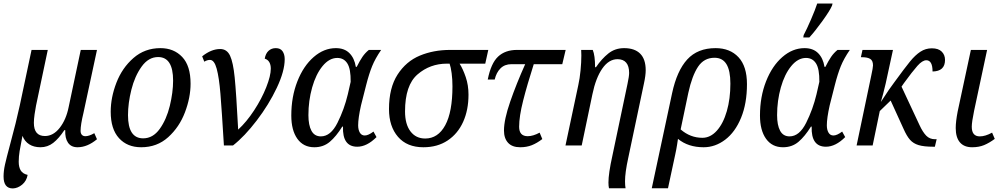

<svg xmlns="http://www.w3.org/2000/svg" viewBox="-26 -816 5619 1077"><path d="M-6 174Q-6 143 2 107Q10 71 31 -7Q65 -132 85 -225L151 -536H242L176 -223Q172 -203 168 -175Q164 -147 164 -127Q164 -53 226 -53Q273 -53 309 -99Q345 -145 359 -215L427 -536H518L442 -182Q426 -116 426 -82Q426 -68 433 -60Q440 -52 453 -52Q474 -52 503 -69L518 -35Q464 10 409 10Q373 10 355.5 -15.5Q338 -41 340 -86H335Q304 -39 272.5 -14.5Q241 10 201 10Q164 10 138 -6.5Q112 -23 100 -54Q89 2 84 32Q79 62 79 91Q79 122 90.5 140.5Q102 159 129 165Q123 199 98.5 219.5Q74 240 46 241Q-6 241 -6 174Z M595 -189Q595 -269 627 -352Q659 -435 722.5 -490.5Q786 -546 874 -546Q949 -546 996 -496.5Q1043 -447 1043 -347Q1043 -269 1011.5 -186Q980 -103 917.5 -46.5Q855 10 766 10Q688 10 641.5 -41Q595 -92 595 -189ZM945 -364Q945 -496 861 -496Q807 -496 768.5 -442.5Q730 -389 711 -313Q692 -237 692 -170Q692 -40 777 -40Q832 -40 870 -93Q908 -146 926.5 -222Q945 -298 945 -364Z M1152 -480Q1136 -480 1120 -470L1108 -500Q1159 -541 1209 -541Q1247 -541 1264.5 -503.5Q1282 -466 1290.5 -381Q1299 -296 1310 -89Q1357 -132 1399.5 -197Q1442 -262 1467.5 -326.5Q1493 -391 1493 -431Q1493 -453 1484.5 -467.5Q1476 -482 1459 -487Q1464 -516 1480.5 -531Q1497 -546 1521 -546Q1547 -546 1559 -528.5Q1571 -511 1571 -484Q1571 -417 1526.5 -323Q1482 -229 1414 -140Q1346 -51 1281 0H1230Q1218 -198 1210.5 -289.5Q1203 -381 1189.5 -430.5Q1176 -480 1152 -480Z M1608 -168Q1608 -273 1642 -359.5Q1676 -446 1733.5 -496Q1791 -546 1858 -546Q1906 -546 1934 -518Q1962 -490 1970 -441H1975Q1992 -475 2007 -497Q2022 -519 2043 -536H2112Q2079 -488 2061.5 -445Q2044 -402 2028 -339L1999 -225Q1983 -153 1983 -113Q1983 -88 1992.5 -72Q2002 -56 2020 -56Q2040 -56 2069 -78L2086 -47Q2032 7 1978 7Q1894 7 1898 -106H1894Q1860 -51 1824 -20.5Q1788 10 1737 10Q1676 10 1642 -37.5Q1608 -85 1608 -168ZM1925 -287 1941 -357Q1942 -429 1922.5 -460Q1903 -491 1866 -491Q1821 -491 1783.5 -445.5Q1746 -400 1725 -325.5Q1704 -251 1704 -170Q1704 -114 1721 -82.5Q1738 -51 1774 -51Q1829 -51 1867 -127Q1905 -203 1925 -287Z M2156 -204Q2156 -323 2204 -397.5Q2252 -472 2329 -504Q2406 -536 2499 -536H2713L2696 -459H2552Q2571 -429 2586.5 -383.5Q2602 -338 2602 -285Q2602 -199 2572 -132.5Q2542 -66 2485 -28Q2428 10 2349 10Q2257 10 2206.5 -48.5Q2156 -107 2156 -204ZM2512 -332Q2512 -371 2507.5 -405Q2503 -439 2496 -459H2481Q2386 -459 2316 -398.5Q2246 -338 2246 -191Q2246 -119 2276.5 -79Q2307 -39 2359 -39Q2431 -39 2471.5 -113.5Q2512 -188 2512 -332Z M2801 -84Q2801 -145 2836 -246Q2871 -347 2920 -456H2843Q2805 -456 2781.5 -432.5Q2758 -409 2749 -370H2710Q2728 -461 2768 -498.5Q2808 -536 2874 -536H3147L3128 -456H2968Q2931 -340 2908.5 -251.5Q2886 -163 2886 -105Q2886 -52 2934 -52Q2964 -52 3001 -72L3016 -36Q2986 -13 2957 -1.5Q2928 10 2892 10Q2847 10 2824 -15Q2801 -40 2801 -84Z M3387 208Q3387 157 3409 58L3494 -346Q3503 -388 3503 -407Q3503 -445 3486.5 -464.5Q3470 -484 3438 -484Q3389 -484 3352.5 -431.5Q3316 -379 3297 -287L3237 0H3146L3218 -339Q3226 -375 3230.5 -421Q3235 -467 3235 -505Q3235 -527 3234 -536H3299Q3312 -505 3312 -439H3317Q3349 -486 3386.5 -516Q3424 -546 3475 -546Q3534 -546 3565 -515Q3596 -484 3596 -422Q3596 -393 3586 -347L3498 70Q3480 152 3480 201Q3480 224 3483 240H3390Q3387 227 3387 208Z M3744 -293Q3771 -419 3829 -482.5Q3887 -546 3988 -546Q4069 -546 4116.5 -495Q4164 -444 4164 -344Q4164 -236 4131 -155.5Q4098 -75 4042 -32.5Q3986 10 3921 10Q3834 10 3777 -37Q3776 -30 3772 -4Q3768 22 3762 49L3721 240H3630ZM4071 -347Q4071 -420 4049 -456Q4027 -492 3982 -492Q3923 -492 3889.5 -441.5Q3856 -391 3835 -295L3792 -90Q3846 -43 3914 -43Q3959 -43 3995 -83Q4031 -123 4051 -192.5Q4071 -262 4071 -347Z M4237 -168Q4237 -273 4271 -359.5Q4305 -446 4362.5 -496Q4420 -546 4487 -546Q4535 -546 4563 -518Q4591 -490 4599 -441H4604Q4621 -475 4636 -497Q4651 -519 4672 -536H4741Q4708 -488 4690.5 -445Q4673 -402 4657 -339L4628 -225Q4612 -153 4612 -113Q4612 -88 4621.5 -72Q4631 -56 4649 -56Q4669 -56 4698 -78L4715 -47Q4661 7 4607 7Q4523 7 4527 -106H4523Q4489 -51 4453 -20.5Q4417 10 4366 10Q4305 10 4271 -37.5Q4237 -85 4237 -168ZM4554 -287 4570 -357Q4571 -429 4551.5 -460Q4532 -491 4495 -491Q4450 -491 4412.5 -445.5Q4375 -400 4354 -325.5Q4333 -251 4333 -170Q4333 -114 4350 -82.5Q4367 -51 4403 -51Q4458 -51 4496 -127Q4534 -203 4554 -287ZM4482 -619Q4500 -653 4523.5 -707.5Q4547 -762 4558 -796H4644L4641 -784Q4629 -756 4587.5 -698.5Q4546 -641 4514 -606H4480Z M5044 -349Q5040 -343 5036.5 -338Q5033 -333 5031 -330L5132 -114Q5150 -75 5169.5 -55Q5189 -35 5219 -35H5228L5218 7H5209Q5157 7 5127 -2Q5097 -11 5078.5 -32Q5060 -53 5042 -94L4970 -252L4909 -193L4869 0H4779L4861 -391Q4871 -437 4871 -449Q4871 -476 4855.5 -485.5Q4840 -495 4811 -495H4803L4812 -536H4983L4942 -347Q4927 -283 4915 -244L4960 -312L4991 -355Q5050 -436 5079 -471.5Q5108 -507 5137 -526Q5166 -545 5201 -545Q5238 -545 5256.5 -526.5Q5275 -508 5275 -480Q5275 -416 5205 -415Q5205 -478 5170 -478Q5148 -478 5120 -446.5Q5092 -415 5044 -349Z M5335 -98Q5335 -134 5346 -191L5420 -536H5511L5438 -194Q5425 -131 5425 -105Q5425 -51 5470 -51Q5501 -51 5539 -72L5554 -37Q5523 -14 5494 -2Q5465 10 5427 10Q5382 10 5358.5 -17.5Q5335 -45 5335 -98Z"/></svg>

Font: Noto Serif Narrow
Style: Italic
Weight: 400
Width: 4
Italic angle: -12°
Designer: Monotype Design Team
Foundry: Monotype Imaging Inc.
Version: Version 1.001